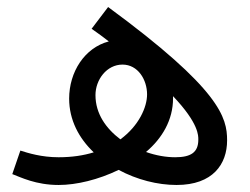

<svg xmlns="http://www.w3.org/2000/svg" viewBox="-20 -519 712 547"><path d="M483 8C587 8 627 -52 627 -119C627 -184 608 -264 288 -499L241 -437C258 -425 275 -413 290 -401C221 -383 177 -314 177 -238C177 -177 205 -125 247 -85C218 -76 185 -71 147 -71C98 -71 60 -83 38 -90L15 -23C39 -14 82 8 147 8C198 8 260 -7 318 -35C370 -7 429 8 483 8ZM252 -248C252 -292 284 -335 329 -335C373 -335 399 -292 399 -250C399 -214 376 -161 323 -122C282 -153 252 -195 252 -248ZM473 -239C473 -241 473 -243 473 -245C547 -167 545 -132 545 -121C545 -85 524 -71 479 -71C453 -71 424 -76 396 -86C442 -125 473 -177 473 -239Z"/></svg>

Font: Noto Sans Math
Style: Regular
Weight: 400
Designer: Monotype Design Team, Delve Withrington, Jeff Kellem
Foundry: Monotype Imaging Inc., Delve Fonts LLC
Version: Version 3.000